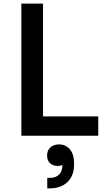

<svg xmlns="http://www.w3.org/2000/svg" viewBox="-20 -750 589 1061"><path d="M522.9 0H98.1V-730H217.8V-106.9H522.9ZM253.9 291H241.2V232.9H255.9Q289.6 232.9 307.4 213.6Q325.2 194.3 325.2 162.1Q314 167 298.8 167Q273.4 167 256.8 152.1Q240.2 137.2 240.2 109.9Q240.2 80.1 259.3 64Q278.3 47.9 306.2 47.9Q343.3 47.9 366.2 75.2Q389.2 102.5 389.2 152.8V159.2Q389.2 221.7 352.5 256.3Q315.9 291 253.9 291Z"/></svg>

Font: Sora Medium
Style: Regular
Weight: 500
Designer: Jonathan Barnbrook, Julián Moncada
Foundry: Barnbrook Fonts
Version: Version 2.000